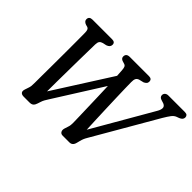

<svg xmlns="http://www.w3.org/2000/svg" viewBox="-120 -1002 1303 1303"><g transform="rotate(45 531.5 -350.0)"><path d="M843 -671Q843 -683.5 852 -691.8Q861 -700 876.5 -700H1033.5Q1050 -700 1056.5 -693.2Q1063 -686.5 1063 -675Q1062.5 -654.5 1036.5 -644L1017.5 -637Q1000.5 -630.5 987 -612.8Q973.5 -595 954.5 -563L691.5 -109Q683 -95 678 -83Q673 -71 669.5 -56.5L664 -35Q656 0 626 0H561.5Q545 0 537.8 -12.2Q530.5 -24.5 536 -43L544.5 -69.5Q548.5 -81 549.5 -90.8Q550.5 -100.5 550.5 -112Q550 -134 549 -172Q548 -210 546.5 -257.8Q545 -305.5 543.5 -356.8Q542 -408 540 -455.5L321.5 -109Q311.5 -93.5 305 -82Q298.5 -70.5 294 -56.5L287 -35Q282 -18 272.2 -9Q262.5 0 243 0H187.5Q168 0 160 -10.2Q152 -20.5 158.5 -40L167 -65.5Q171.5 -77.5 172.8 -89.2Q174 -101 174 -119.5Q174 -138.5 174.2 -184.2Q174.5 -230 175 -289.5Q175.5 -349 175.5 -410.2Q175.5 -471.5 175.5 -522.5Q175.5 -573.5 175 -601.5Q175 -616.5 171 -626.8Q167 -637 155.5 -640.5L142 -644Q116.5 -653 116.5 -672.5Q116.5 -700 148.5 -700H336Q365.5 -700 365 -675Q365 -652.5 336.5 -643L310.5 -637.5Q295 -633.5 287.8 -624.2Q280.5 -615 280 -594.5Q279.5 -572.5 278.8 -532.5Q278 -492.5 277.2 -442Q276.5 -391.5 275.8 -337Q275 -282.5 274.5 -230.8Q274 -179 274 -137.5L535.5 -548.5Q534 -578.5 532.5 -597.5Q531 -618.5 526.5 -627.8Q522 -637 511 -640L490 -646.5Q472 -654 472 -670.5Q472 -700 506.5 -700H690Q718.5 -700 718.5 -675Q718.5 -663.5 711.2 -656Q704 -648.5 693.5 -644L660.5 -636Q644.5 -631 638.8 -619.2Q633 -607.5 633.5 -585Q633.5 -565.5 634.5 -527.8Q635.5 -490 637 -441Q638.5 -392 640.5 -339Q642.5 -286 644.5 -235.5Q646.5 -185 648.5 -144L896.5 -573.5Q909.5 -595.5 909.5 -612.2Q909.5 -629 890 -637.5L863.5 -646Q843 -653 843 -671Z"/></g></svg>

Font: Fraunces 72pt S100
Style: Italic
Weight: 400
Italic angle: -16°
Version: Version 1.000; ttfautohint (v1.8.3)